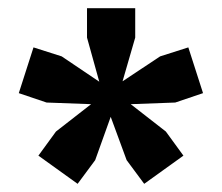

<svg xmlns="http://www.w3.org/2000/svg" viewBox="-20 -858 544 470"><path d="M74 -477 117 -536 203 -603 94 -607 26 -630 62 -742 131 -720 223 -658 193 -766V-838H311V-766L280 -659L372 -720L441 -742L477 -630L409 -607L300 -603L386 -536L429 -477L333 -408L290 -466L251 -572L213 -466L170 -408Z"/></svg>

Font: Plata Sans Black
Style: Regular
Weight: 900
Designer: Pablo Impallari, Andres Torresi, & Cristiano Sobral
Foundry: Pablo Impallari, Andres Torresi, & Cristiano Sobral
Version: Version 1.00;December 28, 2019;FontCreator 12.0.0.2547 64-bi